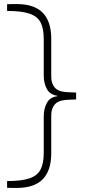

<svg xmlns="http://www.w3.org/2000/svg" viewBox="-20 -768 451 948"><path d="M15 159V126Q87 126 126 112.5Q165 99 180.5 68.5Q196 38 196 -13V-194Q196 -231 211.5 -260Q227 -289 264 -293V-295Q227 -300 211.5 -328.5Q196 -357 196 -394V-575Q196 -627 180.5 -657Q165 -687 126 -700.5Q87 -714 15 -714V-747Q27 -748 38.5 -748Q50 -748 62 -748Q149 -748 191 -705Q233 -662 233 -577V-389Q233 -355 251 -335Q269 -315 311 -313L356 -311V-277L311 -275Q269 -273 251 -253Q233 -233 233 -199V-11Q233 74 191 117Q149 160 62 160Q49 160 38 160Q27 160 15 159Z"/></svg>

Font: REM Thin
Style: Regular
Weight: 250
Designer: Octavio Pardo
Foundry: Ashler Design
Version: Version 1.005;gftools[0.9.28]